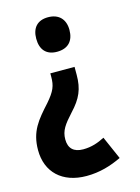

<svg xmlns="http://www.w3.org/2000/svg" viewBox="-143 -620 631 865"><g transform="rotate(-15 172.5 -188.0)"><path d="M247 -476C247 -526 218 -556 168 -556C118 -556 92 -526 92 -476C92 -425 118 -395 168 -395C220 -395 247 -425 247 -476ZM226 -272V-309H113V-293C113 -251 104 -228 65 -183C9 -121 -30 -77 -30 11C-30 114 39 180 152 180C213 180 266 164 316 140L269 33C238 49 207 60 168 60C124 60 101 38 101 -4C101 -45 120 -70 160 -114C208 -165 226 -206 226 -272Z"/></g></svg>

Font: Noto Sans Oriya ExtCond Bold
Style: Bold
Weight: 700
Width: 2
Designer: Amélie Bonet and Sol Matas
Foundry: Google LLC
Version: Version 2.006